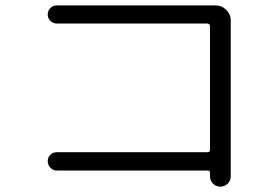

<svg xmlns="http://www.w3.org/2000/svg" viewBox="-20 -693 1040 713"><path d="M751 -127.9Q759.8 -127.9 759.8 -136.7V-595.7Q759.8 -604.5 751 -605.5H191.4Q177.7 -605.5 167.5 -615.2Q157.2 -625 157.2 -639.2Q157.2 -653.3 167 -663.1Q176.8 -672.9 191.4 -672.9H780.3Q803.7 -672.9 820.3 -656.2Q836.9 -639.6 836.9 -617.2V-38.1Q836.9 -22.5 825.7 -11.2Q814.5 0 798.3 0Q782.2 0 771 -11.2Q759.8 -22.5 759.8 -38.1V-51.8Q759.8 -59.6 752 -59.6H191.4Q177.7 -59.6 167.5 -69.8Q157.2 -80.1 157.2 -94.2Q157.2 -108.4 167 -118.2Q176.8 -127.9 191.4 -127.9Z"/></svg>

Font: Rounded Mgen+ 2m regular
Style: Regular
Weight: 400
Designer: [Source Han Sans]
Ryoko NISHIZUKA  (kana & ideographs); Paul D. Hunt (Latin, Greek & Cyrillic); Wenlong ZHANG  (bopomofo
Version: Version 1.059.20150602